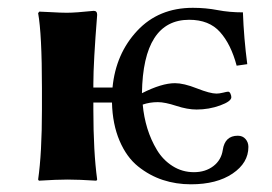

<svg xmlns="http://www.w3.org/2000/svg" viewBox="-20 -462 700 494"><path d="M87.9 -234.9V-180.2C87.9 -105.3 84.6 -45.2 78.1 0L80.1 2.9C110 1 134.6 0 153.8 0C173.7 0 198.4 1 228 2.9L230 0C223.5 -47.5 220.2 -107.6 220.2 -180.2V-198.2H268.1C269 -160.8 275.6 -128 287.6 -99.9C299.6 -71.7 315.5 -49.7 335.2 -33.9C354.9 -18.1 376.1 -6.5 398.9 1C421.7 8.5 445.8 12.2 471.2 12.2C515.5 12.2 551.2 3 578.4 -15.4C605.6 -33.8 619.1 -56.6 619.1 -84C619.1 -91.8 616.7 -98.6 611.8 -104.2C606.9 -109.9 600.3 -112.8 591.8 -112.8C569.7 -112.8 556.8 -100.6 553.2 -76.2C550.6 -58.9 542.6 -45.1 529.1 -34.7C515.5 -24.3 498.9 -19 479 -19C458.8 -19 440.5 -24.3 424.1 -34.7C407.6 -45.1 394.2 -58.9 383.8 -76.2C373.4 -93.4 365.2 -111.9 359.1 -131.6C353.1 -151.3 349.1 -171.7 347.2 -192.9C359.2 -197.1 372.2 -199.2 386.2 -199.2C398.3 -199.2 414 -196 433.3 -189.7C452.7 -183.3 470.2 -180.2 485.8 -180.2C507 -180.2 527.2 -183.7 546.4 -190.7C565.6 -197.7 575.2 -204.8 575.2 -211.9C575.2 -214.5 574.5 -217.5 573 -220.9C571.5 -224.4 569.5 -226.1 566.9 -226.1C564.9 -226.1 560.6 -225.3 554 -223.6C547.3 -222 541.7 -221.2 537.1 -221.2C526 -221.2 509.2 -225.7 486.6 -234.6C463.9 -243.6 445.1 -248 430.2 -248C407.4 -248 379.1 -239.4 345.2 -222.2C347.2 -348.1 387.7 -411.1 466.8 -411.1C501 -411.1 527.4 -400.6 546.1 -379.6C564.9 -358.6 579.1 -329.8 588.9 -293L616.2 -296.9C610.4 -341.1 606.6 -385.6 605 -430.2C581.9 -430.2 560.2 -432.1 540 -436C519.9 -439.9 498.5 -441.9 476.1 -441.9C417.5 -441.9 369.8 -422.2 333 -382.8C296.2 -343.4 275.1 -294.8 269.5 -236.8H220.2V-246.1C220.2 -283.2 223.5 -342.4 230 -423.8C230 -430.7 227.1 -434.1 221.2 -434.1C189.6 -430.8 166.5 -429.2 151.9 -429.2C141.8 -429.2 128.3 -429.7 111.6 -430.7C94.8 -431.6 84.6 -432.1 81.1 -432.1L78.1 -428.2C84.6 -392.4 87.9 -328 87.9 -234.9Z"/></svg>

Font: Linux Biolinum G
Style: Bold
Weight: 700
Designer: Philipp H. Poll
Foundry: Philipp H. Poll
Version: Version 1.1.0